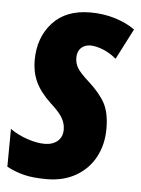

<svg xmlns="http://www.w3.org/2000/svg" viewBox="-51 -595 473 642"><g transform="rotate(5 186.0 -274.0)"><path d="M-5 -20 -4 -147Q21 -129 53.5 -118Q86 -107 112 -107Q139 -107 155.5 -121Q172 -135 172 -160Q172 -180 161.5 -198.5Q151 -217 121 -244Q85 -278 70 -310.5Q55 -343 55 -382Q55 -459 100 -508.5Q145 -558 227 -558Q271 -558 310 -546Q349 -534 377 -514L324 -411Q303 -429 279 -438.5Q255 -448 237 -448Q217 -448 205 -436Q193 -424 193 -403Q193 -385 202 -369.5Q211 -354 241 -327Q280 -292 297 -260Q314 -228 314 -175Q314 -123 292 -81Q270 -39 228 -14.5Q186 10 129 10Q84 10 53.5 2.5Q23 -5 -5 -20Z"/></g></svg>

Font: Noto Sans Display Ex Bold Cond
Style: Italic
Weight: 800
Width: 3
Italic angle: -12°
Designer: Monotype Design team
Foundry: Monotype Imaging Inc.
Version: Version 1.000